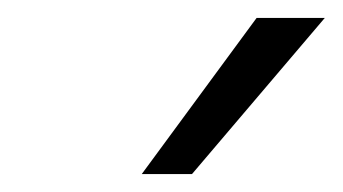

<svg xmlns="http://www.w3.org/2000/svg" viewBox="-20 -818 382 214"><path d="M138 -624 266 -798H342L194 -624Z"/></svg>

Font: Be Vietnam Light
Style: Italic
Weight: 300
Italic angle: -9.222°
Designer: Gabriel Lam
Foundry: TypeRant
Version: Version 3.000